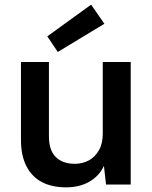

<svg xmlns="http://www.w3.org/2000/svg" viewBox="-20 -792 651 824"><path d="M263 12Q203 12 160 -10.5Q117 -33 93.5 -78.5Q70 -124 70 -191V-526H190V-207Q190 -147 219.5 -118Q249 -89 301 -89Q334 -89 361 -103.5Q388 -118 404.5 -147Q421 -176 421 -219V-526H541V0H435L426 -80Q406 -37 364 -12.5Q322 12 263 12ZM228 -569 183 -636 371 -772 428 -690Z"/></svg>

Font: DM Sans 9pt
Style: Semibold
Weight: 600
Designer: Colophon Foundry, Jonny Pinhorn
Foundry: Colophon Foundry
Version: Version 4.004;gftools[0.9.30]